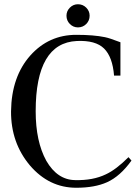

<svg xmlns="http://www.w3.org/2000/svg" viewBox="-20 -868 648 904"><path d="M585 -128 599 -112Q546 -38 484 -10Q426 16 339 16Q211 16 121 -89Q31 -196 32 -344Q34 -507 123 -607Q210 -704 339 -704Q421 -704 474 -693Q495 -689 547 -669V-512H517Q510 -600 470 -639.5Q430 -679 342 -675Q148 -666 148 -344Q148 -202 198 -111Q250 -21 334 -20Q418 -18 478 -47Q526 -69 585 -128ZM347 -739Q325 -739 309 -755Q293 -771 293 -794Q293 -816 309 -832Q325 -848 347 -848Q370 -848 386 -832Q402 -816 402 -794Q402 -771 386 -755Q370 -739 347 -739Z"/></svg>

Font: GFS Didot
Style: Regular
Weight: 400
Designer: Takis Katsoulidis and George D. Matthiopoulos
Foundry: Takis Katsoulidis and George D. Matthiopoulos
Version: Version 1.0